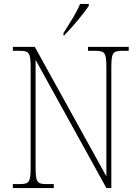

<svg xmlns="http://www.w3.org/2000/svg" viewBox="-20 -951 708 971"><path d="M301 -784V-771H304C344 -811 406 -886 429 -921V-931H385C367 -886 330 -830 301 -784ZM45 0H252V-20H216C166 -20 160 -31 160 -108V-648L518 0H543V-606C543 -683 549 -694 599 -694H631V-714H425V-694H462C512 -694 518 -683 518 -606V-59L156 -714H45V-694H79C129 -694 135 -683 135 -606V-108C135 -31 129 -20 79 -20H45Z"/></svg>

Font: Noto Serif Myanmar SemiCondensed Thin
Style: Regular
Weight: 100
Width: 4
Designer: Ben Mitchell and the Monotype Design Team
Foundry: Monotype Imaging Inc.
Version: Version 2.106